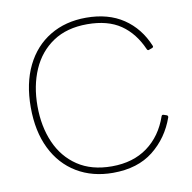

<svg xmlns="http://www.w3.org/2000/svg" viewBox="-84 -831 928 929"><g transform="rotate(-10 380.5 -367.0)"><path d="M398 14Q297 14 220.5 -32Q144 -78 102 -163.5Q60 -249 60 -367Q60 -485 102 -570.5Q144 -656 220.5 -702Q297 -748 398 -748Q507 -748 581.5 -698Q656 -648 693 -558Q696 -551 688 -548L672 -542Q666 -539 662 -546Q626 -629 562.5 -672.5Q499 -716 398 -716Q298 -716 230 -670.5Q162 -625 127.5 -546Q93 -467 93 -367Q93 -267 127.5 -188Q162 -109 230 -63.5Q298 -18 398 -18Q502 -18 573 -70Q644 -122 676 -215Q679 -223 687 -220L702 -215Q708 -212 707 -205Q673 -108 596 -47Q519 14 398 14Z"/></g></svg>

Font: LINE Seed Sans App Thin
Style: Regular
Weight: 250
Designer: LINE VX Design & Dalton Maag Ltd & Sandoll Inc
Foundry: Dalton Maag Ltd
Version: Version 1.003